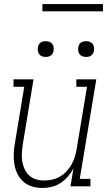

<svg xmlns="http://www.w3.org/2000/svg" viewBox="-20 -923 540 951"><path d="M190 8Q163 8 138.5 0.5Q114 -7 95.5 -23.5Q77 -40 66 -62.5Q55 -85 51 -110.5Q47 -136 48 -162.5Q49 -189 54 -215L100 -493H47V-530H146L93 -209Q90 -188 88.5 -166.5Q87 -145 90 -125Q93 -105 101.5 -86.5Q110 -68 124 -54.5Q138 -41 158 -35Q178 -29 199 -29Q219 -29 239 -33.5Q259 -38 277 -48.5Q295 -59 310 -75Q325 -91 335 -109.5Q345 -128 351 -147.5Q357 -167 360 -187L411 -493H358V-530H457L375 -37H428V0H329L344 -90Q333 -68 316.5 -49Q300 -30 279.5 -16.5Q259 -3 236 2.5Q213 8 190 8ZM406 -641Q397 -641 388.5 -644Q380 -647 374.5 -654Q369 -661 367.5 -670.5Q366 -680 368 -690Q369 -696 372 -702Q375 -708 381 -712Q387 -716 393.5 -717.5Q400 -719 406 -719Q416 -719 424.5 -716Q433 -713 438.5 -706Q444 -699 445.5 -689.5Q447 -680 445 -670Q444 -664 440.5 -658Q437 -652 431.5 -648Q426 -644 419.5 -642.5Q413 -641 406 -641ZM206 -641Q197 -641 188.5 -644Q180 -647 174.5 -654Q169 -661 167.5 -670.5Q166 -680 168 -690Q169 -696 172 -702Q175 -708 181 -712Q187 -716 193.5 -717.5Q200 -719 206 -719Q216 -719 224.5 -716Q233 -713 238.5 -706Q244 -699 245.5 -689.5Q247 -680 245 -670Q244 -664 240.5 -658Q237 -652 231.5 -648Q226 -644 219.5 -642.5Q213 -641 206 -641ZM190 -867V-903H490V-867Z"/></svg>

Font: Iosevka Slab XLtObl
Style: Regular
Weight: 200
Italic angle: -9°
Monospace: yes
Designer: Belleve Invis
Foundry: Belleve Invis
Version: Version 11.1.1; ttfautohint (v1.8.3)